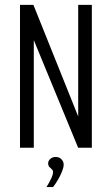

<svg xmlns="http://www.w3.org/2000/svg" viewBox="-20 -611 462 794"><path d="M62.7 0V-591H118.1L303.4 -129.4V-591H359.8V0H303.2L119.8 -445.1V0ZM172.2 162.6Q183.5 144.3 191.4 127.8Q199.3 111.3 199.3 100Q199.3 93.4 194.4 89.2Q189.5 85 184.3 79.5Q179.2 74.1 179.2 64.1Q179.2 53.9 188.1 46Q197.1 38.1 210.1 38.1Q224.9 38.1 234.1 47.6Q243.3 57 243.3 69.6Q243.3 81.1 236.6 97.9Q229.9 114.7 220.1 131.7Q210.3 148.7 199.3 162.6Z"/></svg>

Font: Alumni Sans SC Thin
Style: Regular
Weight: 100
Designer: Robert E. Leuschke
Foundry: Robert E. Leuschke
Version: Version 1.018